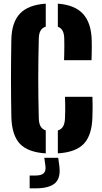

<svg xmlns="http://www.w3.org/2000/svg" viewBox="-20 -829 556 1049"><path d="M230 9Q132 3 88.2 -44Q44.5 -91 42 -191Q41 -247 40.5 -298.5Q40 -350 40 -400.2Q40 -450.5 40.5 -502.5Q41 -554.5 42 -611Q43.5 -706.5 88.8 -754.5Q134 -802.5 230 -809V-683.5Q211 -677.5 201.8 -661.8Q192.5 -646 192 -618Q190.5 -563 189.8 -508.5Q189 -454 189 -400Q189 -346 189.8 -292Q190.5 -238 192 -183Q192.5 -155 201.8 -138.8Q211 -122.5 230 -116.5ZM296 9V-116Q315.5 -122.5 324.8 -138.5Q334 -154.5 335 -183Q336 -204.5 336.2 -222.5Q336.5 -240.5 336.2 -259Q336 -277.5 335 -300H485Q486 -276 486 -245.5Q486 -215 485 -191Q482.5 -91 438.5 -44Q394.5 3 296 9ZM330 -500Q330.5 -518.5 331 -538.8Q331.5 -559 331.5 -579.2Q331.5 -599.5 331 -618Q330.5 -645 322 -660.8Q313.5 -676.5 296 -683V-809Q389 -802 433.8 -753Q478.5 -704 481 -610Q481.5 -593.5 481.5 -574.2Q481.5 -555 481 -535.8Q480.5 -516.5 480 -500ZM142 200V130H174Q205.5 130 218.8 117.5Q232 105 228 76L222 33H298L304 76Q313 142 281.5 171Q250 200 174 200Z"/></svg>

Font: Big Shoulders Stencil Text Thin Black
Style: Regular
Weight: 900
Version: Version 2.001